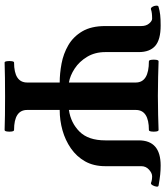

<svg xmlns="http://www.w3.org/2000/svg" viewBox="38 -753 717 833"><g transform="rotate(90 396.5 -336.5)"><path d="M251 2Q247 2 245.5 -8.5Q244 -19 245.5 -29Q247 -39 251 -39Q338 -39 338 -96V-237Q299 -237 256 -245Q213 -253 176 -274.5Q139 -296 116 -335Q93 -374 93 -435V-591Q93 -612 82 -625Q71 -638 61 -638Q34 -638 21 -633Q15 -631 10 -638.5Q5 -646 4.5 -655.5Q4 -665 10 -666Q27 -671 44.5 -673Q62 -675 91 -675Q152 -675 179 -651.5Q206 -628 206 -580V-435Q206 -390 226.5 -356Q247 -322 277.5 -302Q308 -282 338 -277V-567Q338 -624 246 -624Q241 -624 239.5 -634.5Q238 -645 239.5 -655.5Q241 -666 246 -666Q278 -665 313.5 -664Q349 -663 396 -663Q443 -663 478 -664Q513 -665 544 -666Q549 -666 550.5 -655.5Q552 -645 550.5 -634.5Q549 -624 544 -624Q457 -624 457 -567V-277Q513 -285 551 -323Q589 -361 589 -435V-580Q589 -675 698 -675Q718 -675 737.5 -673Q757 -671 785 -666Q791 -665 789.5 -656Q788 -647 783.5 -639.5Q779 -632 774 -633Q761 -638 745 -638Q731 -638 716 -624.5Q701 -611 701 -591V-435Q701 -384 680 -347Q659 -310 623.5 -285.5Q588 -261 545 -249Q502 -237 457 -237V-96Q457 -39 544 -39Q549 -39 550.5 -29Q552 -19 550.5 -8.5Q549 2 544 2Q513 1 480 0.5Q447 0 400 0Q353 0 318 0.5Q283 1 251 2Z"/></g></svg>

Font: Junicode
Style: Bold
Weight: 700
Designer: Peter S. Baker
Version: Version 2.100; ttfautohint (v1.8.4)